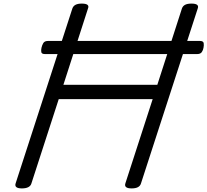

<svg xmlns="http://www.w3.org/2000/svg" viewBox="-20 -1035 1155 1069"><path d="M102 14Q58 14 67 -14L383 -988Q388 -1002 401 -1008.5Q414 -1015 435 -1015Q481 -1015 470 -988L333 -563H856L993 -988Q998 -1002 1011 -1008.5Q1024 -1015 1046 -1015Q1091 -1015 1081 -988L765 -14Q761 0 748 7Q735 14 713 14Q669 14 678 -14L830 -483H307L155 -14Q151 0 137.5 7Q124 14 102 14ZM230 -734Q212 -734 210 -745Q208 -756 211 -769Q214 -783 221 -795Q228 -807 247 -807H1093Q1112 -807 1114 -795Q1116 -783 1113 -769Q1111 -756 1103.5 -745Q1096 -734 1078 -734Z"/></svg>

Font: Playwrite AU VIC
Style: Regular
Weight: 400
Designer: Veronika Burian, José Scaglione
Foundry: TypeTogether
Version: Version 1.002